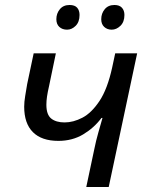

<svg xmlns="http://www.w3.org/2000/svg" viewBox="-20 -750 599 770"><path d="M326 0 358 -151Q365 -186 374.5 -219Q384 -252 391 -277H387Q357 -237 313.5 -211Q270 -185 214 -185Q147 -185 112 -220Q77 -255 77 -322Q77 -341 81 -365Q85 -389 89 -413L115 -536H204L177 -406Q171 -380 168.5 -362.5Q166 -345 166 -330Q166 -290 185.5 -274.5Q205 -259 239 -259Q274 -259 310.5 -278Q347 -297 379 -345Q411 -393 430 -480L442 -536H530L416 0ZM428 -631Q410 -631 398 -642Q386 -653 386 -673Q386 -696 400 -713Q414 -730 439 -730Q459 -730 469 -719Q479 -708 479 -690Q479 -662 463 -646.5Q447 -631 428 -631ZM249 -631Q230 -631 218 -642Q206 -653 206 -673Q206 -696 220 -713Q234 -730 259 -730Q280 -730 289.5 -719Q299 -708 299 -690Q299 -662 283.5 -646.5Q268 -631 249 -631Z"/></svg>

Font: Noto Sans IKEA
Style: Italic
Weight: 400
Italic angle: -12°
Designer: Monotype Design Team
Foundry: Monotype Imaging Inc.
Version: Version 2.001